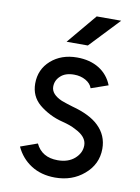

<svg xmlns="http://www.w3.org/2000/svg" viewBox="-82 -756 601 824"><g transform="rotate(10 219.0 -344.0)"><path d="M163.5 -570.7H256.2L378.8 -700.2H272ZM373.7 -417.8Q356.3 -462.2 317 -487Q276.3 -512.2 219.7 -512Q151.7 -511.8 106.8 -472.3Q62 -432.7 62 -370.8Q62.2 -315.7 102.3 -281.5Q122.7 -264.3 149.2 -250.7Q175.7 -237 207.2 -229.3Q224.3 -225 238.4 -219.9Q252.5 -214.8 264.3 -208.2Q315.2 -183.8 315.5 -146.3Q315.7 -112.3 287 -87.3Q259.2 -63.2 213.8 -63.2Q144.8 -63.2 118.2 -119.3L44.7 -93Q67.2 -44.3 110.8 -16.3Q154.5 11.8 215.2 12Q289.7 12 340.8 -31.7Q394.3 -76.7 394.5 -144.8Q394.5 -203.5 352.2 -243.8Q314.5 -280.3 237.3 -301Q223.7 -305.2 211.3 -309.1Q199 -313 188 -317.2Q140.8 -337.7 140.5 -370.5Q140.3 -398.7 161.7 -418Q182.2 -437.3 220.2 -437.3Q248.7 -437.3 270.8 -424.8Q293 -412.2 299.7 -392Z"/></g></svg>

Font: Unageo Variable
Style: Regular
Weight: 300
Designer: Richard Sepsi
Foundry: Richard Sepsi
Version: Version 2.200